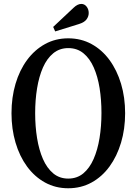

<svg xmlns="http://www.w3.org/2000/svg" viewBox="-20 -972 712 1002"><path d="M336 10.5Q269.5 10.5 215 -19.5Q160.5 -49.5 121.2 -103Q82 -156.5 61 -227.8Q40 -299 40 -381Q40 -463.5 61 -534.5Q82 -605.5 121.2 -658.8Q160.5 -712 215 -742Q269.5 -772 336 -772Q403 -772 457.8 -742Q512.5 -712 551.5 -658.8Q590.5 -605.5 611.8 -534.5Q633 -463.5 633 -381Q633 -299 611.8 -227.8Q590.5 -156.5 551.5 -103Q512.5 -49.5 457.8 -19.5Q403 10.5 336 10.5ZM336 -40Q382 -40 414.8 -67.2Q447.5 -94.5 468.5 -142.2Q489.5 -190 499.5 -251.8Q509.5 -313.5 509.5 -382.5Q509.5 -451 499.8 -512Q490 -573 469.2 -620Q448.5 -667 415.5 -694Q382.5 -721 336.5 -721Q291 -721 258 -694Q225 -667 204.2 -619.8Q183.5 -572.5 173.5 -511.2Q163.5 -450 163.5 -381.5Q163.5 -312.5 173.5 -251Q183.5 -189.5 204.2 -142Q225 -94.5 257.8 -67.2Q290.5 -40 336 -40ZM268 -808 257.5 -831.5 364.5 -932Q385 -951.5 404.5 -951.5Q421 -951.5 432 -937.5Q443 -923.5 443 -904Q443 -886.5 431.8 -871Q420.5 -855.5 392 -846.5Z"/></svg>

Font: Libre Caslon Condensed Medium
Style: Regular
Weight: 500
Designer: Pablo Impallari, Rodrigo Fuenzalida, Katja Schimmel, Ertekin Erdin
Foundry: Pablo Impallari, Rodrigo Fuenzalida
Version: Version 2.000; ttfautohint (v1.8.4.7-5d5b);gftools[0.9.33]